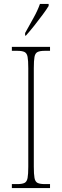

<svg xmlns="http://www.w3.org/2000/svg" viewBox="-20 -951 315 971"><path d="M40 0V-20H67Q92 -20 104 -26Q116 -32 119.5 -51Q123 -70 123 -108V-606Q123 -645 119.5 -663.5Q116 -682 104 -688Q92 -694 67 -694H40V-714H233V-694H207Q182 -694 170 -688Q158 -682 154.5 -663.5Q151 -645 151 -606V-108Q151 -70 154.5 -51Q158 -32 170 -26Q182 -20 207 -20H233V0ZM107 -784Q129 -824 149.5 -860.5Q170 -897 182 -931H226V-921Q216 -904 196 -877Q176 -850 153.5 -821.5Q131 -793 111 -771H107Z"/></svg>

Font: Noto Serif Lao Condensed Thin
Style: Regular
Weight: 100
Width: 3
Designer: Monotype Design Team
Foundry: Monotype Imaging Inc.
Version: Version 2.003; ttfautohint (v1.8.4.7-5d5b)